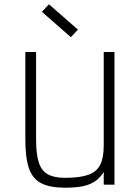

<svg xmlns="http://www.w3.org/2000/svg" viewBox="-20 -860 640 894"><path d="M283 14Q213 14 172.5 -6.5Q132 -27 115 -76Q98 -125 98 -210V-618H148V-210Q148 -143 160.5 -104Q173 -65 202.5 -48.5Q232 -32 283 -32Q352 -32 391 -46Q430 -60 446.5 -92.5Q463 -125 463 -183V-618H513V0H463V-59Q445 -31 422 -15.5Q399 0 366 7Q333 14 283 14ZM310 -687 175 -805 208 -840 343 -722Z"/></svg>

Font: Victor Mono Thin
Style: Regular
Weight: 100
Monospace: yes
Designer: Rune Bjørnerås
Version: Version 1.561;gftools[0.9.30]